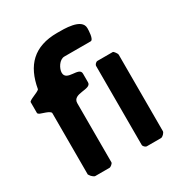

<svg xmlns="http://www.w3.org/2000/svg" viewBox="-175 -883 958 1012"><g transform="rotate(-30 304.0 -377.0)"><path d="M80 -547C70 -534 13 -519 13 -507V-440C13 -439 18 -435 20 -433C29 -427 83 -416 83 -400V-27C83 -26 90 -17 93 -13C98 -8 107 0 113 0H200C207 0 223 -13 223 -20V-380C223 -439 327 -404 327 -447V-500C327 -544 232 -505 232 -560C232 -585 256 -627 287 -627H447C466 -627 467 -685 467 -696C467 -757 357 -754 316 -754C175 -754 103 -680 80 -547ZM427 0H513C523 0 540 -17 540 -27V-493C540 -499 525 -520 520 -520H427C418 -520 407 -509 407 -500V-20C407 -11 419 0 427 0Z"/></g></svg>

Font: Asimov Print
Style: C
Weight: 500
Designer: Google
Version: Version 2.000980: 2014